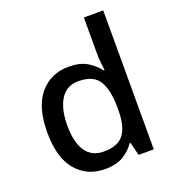

<svg xmlns="http://www.w3.org/2000/svg" viewBox="-139 -961 897 987"><g transform="rotate(-20 310.0 -468.0)"><path d="M268 -83Q171 -83 111.5 -153Q52 -223 52 -361Q52 -500 112 -571Q172 -642 270 -642Q331 -642 370 -619Q409 -596 433 -563H439Q437 -576 434 -603Q431 -630 431 -651V-853H537V-93H454L436 -165H431Q408 -130 369 -106.5Q330 -83 268 -83ZM293 -170Q371 -170 403 -213.5Q435 -257 435 -344V-360Q435 -454 404.5 -504.5Q374 -555 292 -555Q227 -555 194 -502.5Q161 -450 161 -359Q161 -268 194 -219Q227 -170 293 -170Z"/></g></svg>

Font: Noto Sans Kannada UI Medium
Style: Regular
Weight: 500
Designer: Jelle Bosma - Monotype Design Team
Foundry: Monotype Imaging Inc.
Version: Version 2.005; ttfautohint (v1.8.4.7-5d5b)